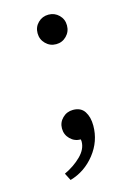

<svg xmlns="http://www.w3.org/2000/svg" viewBox="-105 -559 522 773"><g transform="rotate(-15 155.5 -173.0)"><path d="M176.8 -505.9Q202.1 -505.9 220 -488.3Q237.8 -470.7 237.8 -444.8Q237.8 -418.9 220 -400.9Q202.1 -382.8 176.8 -382.8Q150.9 -382.8 133.1 -400.9Q115.2 -418.9 115.2 -444.8Q115.2 -470.7 133.1 -488.3Q150.9 -505.9 176.8 -505.9ZM110.8 -48.8Q110.8 -74.2 128.9 -92Q147 -109.9 172.9 -109.9Q205.6 -109.9 220.7 -86.7Q235.8 -63.5 235.8 -27.8Q235.8 37.6 194.3 90.1Q152.8 142.6 90.8 160.2L75.2 129.9Q116.7 110.4 145.3 82Q173.8 53.7 173.8 22L172.9 13.2Q147 13.2 128.9 -4.9Q110.8 -22.9 110.8 -48.8Z"/></g></svg>

Font: Amethysta
Style: Regular
Weight: 400
Designer: Konstantin Vinogradov, Alexei Vanyashin
Foundry: Cyreal (www.cyreal.org)
Version: Version 1.002